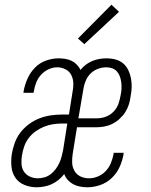

<svg xmlns="http://www.w3.org/2000/svg" viewBox="-20 -785 640 813"><path d="M134 8Q108 8 83.5 -2Q59 -12 45 -32.5Q31 -53 28.5 -79.5Q26 -106 30 -133Q34 -156 42.5 -180Q51 -204 66.5 -224Q82 -244 103 -259.5Q124 -275 147.5 -284Q171 -293 195 -296.5Q219 -300 243 -300H272L287 -395Q291 -413 290.5 -432Q290 -451 282 -467Q274 -483 257.5 -491.5Q241 -500 222 -500Q204 -500 185.5 -491.5Q167 -483 153.5 -468Q140 -453 133 -434.5Q126 -416 123 -397Q122 -396 122 -394.5Q122 -393 122 -392H79Q80 -394 80 -395.5Q80 -397 80 -399Q85 -426 96.5 -452Q108 -478 128 -498.5Q148 -519 175 -528.5Q202 -538 229 -538Q243 -538 257.5 -535.5Q272 -533 284 -527Q296 -521 305.5 -511Q315 -501 321 -489Q331 -502 344 -511.5Q357 -521 371.5 -527Q386 -533 401.5 -535.5Q417 -538 432 -538Q451 -538 469.5 -533Q488 -528 501.5 -516.5Q515 -505 523 -488.5Q531 -472 534.5 -453.5Q538 -435 537.5 -415.5Q537 -396 533 -377Q531 -360 525.5 -342.5Q520 -325 510 -309.5Q500 -294 485.5 -281Q471 -268 454.5 -260Q438 -252 420.5 -249Q403 -246 385 -246H306L288 -135Q285 -116 285.5 -97Q286 -78 295 -62Q304 -46 320.5 -38Q337 -30 357 -30Q376 -30 395 -38Q414 -46 428 -61Q442 -76 449.5 -94.5Q457 -113 461 -133Q461 -134 461 -135.5Q461 -137 461 -138H504Q503 -136 503 -134.5Q503 -133 503 -131Q498 -103 486 -77Q474 -51 453 -31Q432 -11 404.5 -1.5Q377 8 350 8Q334 8 318.5 5Q303 2 290 -5Q277 -12 267 -23Q257 -34 252 -48Q241 -34 227.5 -23Q214 -12 198.5 -5Q183 2 166.5 5Q150 8 134 8ZM391 -284Q410 -284 428.5 -291Q447 -298 461 -312.5Q475 -327 481.5 -345.5Q488 -364 491 -383Q494 -396 494.5 -409.5Q495 -423 493.5 -435.5Q492 -448 488 -460Q484 -472 476 -481.5Q468 -491 456 -495.5Q444 -500 430 -500Q413 -500 396 -494Q379 -488 365.5 -475.5Q352 -463 344.5 -446.5Q337 -430 334 -413L312 -284ZM140 -30Q154 -30 168 -34Q182 -38 194 -47Q206 -56 215 -68Q224 -80 230.5 -93.5Q237 -107 240.5 -120.5Q244 -134 247 -148L265 -262H243Q224 -262 204.5 -259Q185 -256 166.5 -248.5Q148 -241 131 -229Q114 -217 101.5 -200.5Q89 -184 82.5 -165Q76 -146 73 -127Q70 -110 71 -91.5Q72 -73 81 -59Q90 -45 106 -37.5Q122 -30 140 -30ZM337 -598 310 -622 452 -765 484 -735Z"/></svg>

Font: Iosevka Curly XLtEx
Style: Italic
Weight: 200
Width: 7
Italic angle: -9°
Monospace: yes
Designer: Belleve Invis
Foundry: Belleve Invis
Version: Version 11.1.0; ttfautohint (v1.8.3)